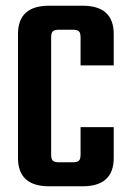

<svg xmlns="http://www.w3.org/2000/svg" viewBox="-20 -651 451 672"><path d="M378 -422H262V-520Q262 -536 256 -541.5Q250 -547 234 -547H187Q171 -547 165 -541.5Q159 -536 159 -520V-110Q159 -94 165 -88.5Q171 -83 187 -83H234Q250 -83 256 -88.5Q262 -94 262 -110V-206H378V-98Q378 1 269 1H152Q43 1 43 -98V-532Q43 -631 152 -631H269Q378 -631 378 -532Z"/></svg>

Font: Teko Medium
Style: Regular
Weight: 500
Designer: Manushi Parikh, Jonny Pinhorn
Foundry: Indian Type Foundry
Version: Version 1.106;PS 1.0;hotconv 1.0.78;makeotf.lib2.5.61930; tt